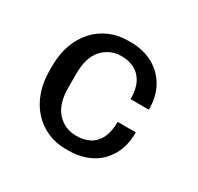

<svg xmlns="http://www.w3.org/2000/svg" viewBox="-120 -663 840 815"><g transform="rotate(30 300.0 -255.5)"><path d="M290 10Q242.5 10 201.2 -7.8Q160 -25.5 129.2 -59Q98.5 -92.5 81.5 -139Q64.5 -185.5 64.5 -243.5V-267.5Q64.5 -325.8 81.5 -372.1Q98.5 -418.5 129.1 -452Q159.8 -485.5 201 -503.2Q242.2 -521 290.8 -521H302.5Q364.5 -521 411.8 -495.5Q459 -470 485.9 -423.2Q512.8 -376.5 512.8 -311H423Q423 -360 407 -390.6Q391 -421.2 363.4 -435.8Q335.8 -450.2 299.2 -450.2Q244.5 -450.2 207 -410.5Q169.5 -370.8 169.5 -289.2V-221.8Q169.5 -142.5 206.4 -101.6Q243.2 -60.8 301.8 -60.8Q337.5 -60.8 365 -75.1Q392.5 -89.5 408.1 -120.2Q423.8 -151 423.8 -200H512.8Q512.8 -133.2 485.5 -86Q458.2 -38.8 410.8 -14.4Q363.2 10 302 10Z"/></g></svg>

Font: Chivo Mono Medium
Style: Regular
Weight: 500
Monospace: yes
Designer: Hector Gatti
Foundry: Omnibus-Type
Version: Version 1.008